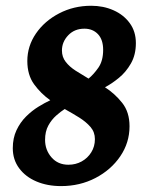

<svg xmlns="http://www.w3.org/2000/svg" viewBox="-20 -618 502 650"><path d="M23.3 -116.3Q23.3 -150.7 35.9 -177.3Q48.4 -203.8 68.3 -223.6Q88.2 -243.3 110 -256.7Q131.8 -270.1 150.2 -278.6Q118.3 -301.1 95.4 -332.7Q72.5 -364.3 72.5 -411.4Q72.5 -461.8 101.6 -504.4Q130.8 -547 180.2 -572.7Q229.7 -598.5 288.6 -598.5Q330 -598.5 364.3 -583.2Q398.7 -567.9 419.3 -539.6Q440 -511.3 440 -472.2Q440 -432.4 423.2 -403.1Q406.5 -373.9 382.4 -354.3Q358.4 -334.6 335.4 -322.6Q368.5 -301.4 393.5 -270Q418.5 -238.7 418.5 -190.5Q418.5 -134.9 387.1 -88.8Q355.8 -42.8 303.1 -15.4Q250.4 12 186.7 12Q140.4 12 103.5 -3.6Q66.6 -19.2 45 -48.2Q23.3 -77.3 23.3 -116.3ZM211.6 -60.3Q236.2 -60.3 256.4 -71.4Q276.7 -82.6 289 -102.4Q301.3 -122.1 301.3 -147Q301.3 -170.8 286.5 -188Q271.7 -205.2 248.6 -219.8Q225.4 -234.3 199 -248.9Q185.9 -240.6 170.3 -226.8Q154.6 -213 143.6 -193Q132.6 -172.9 132.6 -144.6Q132.6 -110.3 154.3 -85.3Q176 -60.3 211.6 -60.3ZM189.7 -447Q189.7 -424.8 202.6 -408.4Q215.4 -392 235.9 -378.8Q256.4 -365.7 279.8 -351.9Q296.9 -365.9 313.1 -389Q329.2 -412.1 329.2 -449.2Q329.2 -483.8 311.6 -502.4Q294 -520.9 265.7 -520.9Q232.2 -520.9 211 -498.6Q189.7 -476.3 189.7 -447Z"/></svg>

Font: Alegreya
Style: Italic
Weight: 400
Italic angle: -7°
Designer: Juan Pablo del Peral
Foundry: Huerta Tipografica
Version: Version 2.009